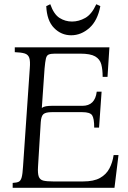

<svg xmlns="http://www.w3.org/2000/svg" viewBox="-20 -889 604 909"><path d="M40 0V-23Q59 -24 68.5 -28.5Q78 -33 82.5 -49Q87 -65 89 -100L121 -565Q124 -600 118.5 -615.5Q113 -631 96.5 -636Q80 -641 50 -642V-665H498L489 -525H466Q466 -560 459.5 -584.5Q453 -609 430.5 -622Q408 -635 360 -635H240Q221 -635 211 -631Q201 -627 197.5 -612.5Q194 -598 191 -565L178 -378Q186 -384 198 -386Q210 -388 225 -388H370Q430 -388 438 -455H461L449 -285H426Q426 -329 416 -343.5Q406 -358 370 -358H225Q197 -358 186 -349Q175 -340 173 -311L160 -100Q158 -68 163.5 -53Q169 -38 185 -34Q201 -30 231 -30H374Q424 -30 453.5 -46.5Q483 -63 498 -91.5Q513 -120 518 -155H541L522 0ZM436 -869 455 -860Q442 -791 403 -756.5Q364 -722 317 -722Q270 -722 236 -756.5Q202 -791 199 -860L218 -869Q235 -821 262 -804Q289 -787 321 -787Q353 -787 383.5 -804Q414 -821 436 -869Z"/></svg>

Font: Bona Nova
Style: Italic
Weight: 400
Italic angle: -4°
Designer: Mateusz Machalski
Foundry: Capitalics
Version: Version 4.001; ttfautohint (v1.8.3)